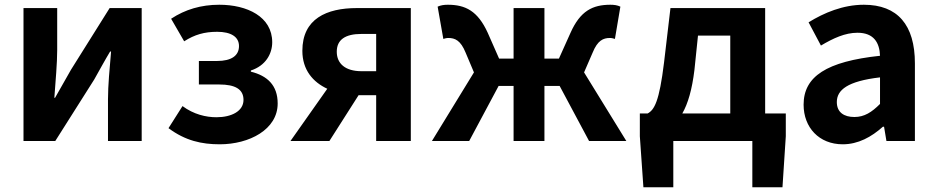

<svg xmlns="http://www.w3.org/2000/svg" viewBox="-20 -594 3946 809"><path d="M79 0H213L377 -259C395 -291 424 -344 444 -377H448C442 -307 435 -233 435 -176V0H577V-560H442L279 -300C261 -268 231 -216 212 -182H209C214 -252 221 -327 221 -383V-560H79Z M906 14C1030 14 1150 -48 1150 -158C1150 -235 1106 -275 1037 -292V-297C1099 -317 1127 -367 1127 -416C1127 -524 1021 -574 904 -574C827 -574 760 -554 701 -515L756 -420C800 -448 841 -460 895 -460C953 -460 987 -439 987 -400C987 -360 956 -337 894 -337H818V-238H904C971 -238 1006 -218 1006 -173C1006 -126 956 -100 892 -100C848 -100 796 -112 749 -147L690 -54C761 -1 830 14 906 14Z M1503 -294C1435 -294 1399 -326 1399 -376C1399 -427 1435 -451 1503 -451H1565V-294ZM1204 0H1368L1491 -193H1565V0H1711V-560H1484C1356 -560 1254 -515 1254 -380C1254 -299 1299 -248 1359 -220Z M1800 0H1957L2081 -232H2144V0H2274V-232H2338L2462 0H2619L2441 -289L2477 -372C2498 -424 2522 -434 2550 -434C2558 -434 2564 -432 2571 -430L2594 -566C2582 -572 2568 -574 2552 -574C2477 -574 2425 -548 2384 -456L2335 -347H2274V-560H2144V-347H2083L2035 -456C1993 -548 1941 -574 1867 -574C1851 -574 1837 -572 1824 -566L1848 -430C1855 -432 1861 -434 1869 -434C1897 -434 1921 -424 1942 -372L1977 -289Z M2817 0H3150V195H3277L3291 -20V-116H3204V-560H2805L2778 -331C2758 -166 2737 -131 2709 -116H2676V-20L2691 195H2817ZM2855 -116C2879 -158 2896 -217 2906 -299L2921 -444H3057V-116Z M3531 14C3596 14 3652 -17 3700 -60H3705L3715 0H3835V-327C3835 -489 3762 -574 3620 -574C3532 -574 3452 -540 3387 -500L3439 -402C3491 -433 3541 -456 3593 -456C3662 -456 3686 -414 3688 -359C3463 -335 3366 -272 3366 -153C3366 -57 3431 14 3531 14ZM3580 -101C3537 -101 3506 -120 3506 -164C3506 -215 3551 -252 3688 -268V-156C3653 -121 3622 -101 3580 -101Z"/></svg>

Font: Noto Sans CJK SC
Style: Bold
Weight: 700
Designer: Ryoko NISHIZUKA 西塚涼子 (kana, bopomofo & ideographs); Paul D. Hunt (Latin, Greek & Cyrillic); Sandoll Communications 산돌커뮤니
Foundry: Adobe
Version: Version 2.004;hotconv 1.0.118;makeotfexe 2.5.65603